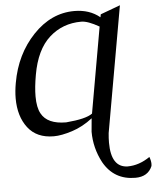

<svg xmlns="http://www.w3.org/2000/svg" viewBox="-62 -740 873 1070"><g transform="rotate(-5 374.0 -205.5)"><path d="M651.9 276.9Q532.2 276.9 474.1 173.3Q430.7 91.3 430.7 0L437.5 -74.7Q382.3 -31.7 322 -12.5Q261.7 6.8 219.2 6.8Q124 6.8 74.7 -57.1Q25.4 -121.1 25.4 -222.2Q25.4 -262.2 33.7 -308.1Q61.5 -466.3 162.4 -572.5Q263.2 -678.7 393.1 -678.7Q478 -678.7 535.6 -631.3L538.6 -647.5L649.4 -688.5L524.9 15.6Q522 44.4 522 68.8Q522 207.5 613.8 210Q678.2 210 739.3 168Q747.6 189.9 747.6 207.5L746.6 219.2Q722.7 276.9 651.9 276.9ZM294.4 -64.5Q406.2 -73.7 441.9 -100.6L526.4 -580.1Q463.4 -616.2 426.8 -616.2Q321.8 -616.2 247.6 -549.3Q173.3 -482.4 148.9 -342.8Q136.7 -273.9 136.7 -223.6Q136.7 -161.1 155.8 -127Q189.5 -64.5 294.4 -64.5Z"/></g></svg>

Font: Kelvinch
Style: Italic
Weight: 400
Italic angle: -10°
Designer: Paul James Miller
Foundry: High-Logic / Made with FontCreator
Version: Version 3.40;July 22, 2017;FontCreator 11.0.0.2388 64-bit